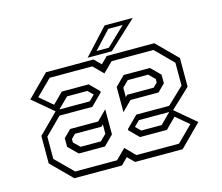

<svg xmlns="http://www.w3.org/2000/svg" viewBox="-98 -817 1092 945"><g transform="rotate(-15 447.5 -344.0)"><path d="M169.5 0 66.5 -103V-243L169.5 -346H340.5L373.5 -378.5V-368L342.5 -398.5H239L174.5 -334.5L60.5 -430.5L169.5 -540H412L445.5 -506.5L479 -540H721.5L824.5 -437V-291L721.5 -194H550.5L517.5 -161.5V-172L548.5 -141.5H652L716.5 -205.5L830.5 -109.5L721.5 0H479L445.5 -33.5L412 0ZM182 -31H395.5L445 -80.5L494 -31H711L790 -109.5L724 -165L671 -112H534L487 -159V-165.5L545 -223.5H712.5L797 -304V-420.5L709 -509H495.5L446 -460L397 -509H180L101 -431L167 -375L220 -428H357L404 -381V-374.5L346 -316.5H178.5L94 -232V-118.5ZM222 -112 175 -158.5V-202.5L212 -239.5H355L404 -288.5V-160.5L355.5 -112ZM487 -251.5V-380L535.5 -428H669L716 -381.5V-337.5L679 -300.5H536ZM239 -141.5H342.5L373.5 -172V-220L364 -210.5H229L208 -189.5V-172ZM517.5 -320 527 -329.5H662L683 -350.5V-368L652 -398.5H548.5L517.5 -368ZM386 -556 508 -688H651.5L509.5 -556ZM437 -576.5H499.5L594.5 -667H521Z"/></g></svg>

Font: Tourney Light
Style: Regular
Weight: 300
Version: Version 1.015